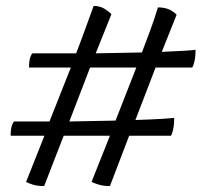

<svg xmlns="http://www.w3.org/2000/svg" viewBox="-20 -614 697 648"><path d="M129 14Q106 14 90.5 9Q75 4 68 0L130 -156H16Q16 -178 20 -190Q24 -202 28 -204H147L219 -386H78Q78 -408 82 -420Q86 -432 90 -434H237Q254 -478 270 -522.5Q286 -567 296 -594Q317 -594 332.5 -584.5Q348 -575 356 -566L303 -434L459 -437Q470 -466 485 -506Q500 -546 513 -589Q538 -589 554 -580.5Q570 -572 576 -564L526 -439Q624 -443 640 -446Q640 -423 636.5 -408Q633 -393 629 -386H505L437 -209Q498 -211 528.5 -213Q559 -215 568 -216Q568 -193 564.5 -177.5Q561 -162 557 -156H416L351 14Q329 14 313 9Q297 4 289 0L351 -156H195ZM214 -204 370 -207 440 -386H284Z"/></svg>

Font: Texturina
Style: Regular
Weight: 400
Designer: Guillermo Torres Carreño
Foundry: Omnibus-Type
Version: Version 1.002; ttfautohint (v1.8.3)